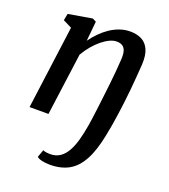

<svg xmlns="http://www.w3.org/2000/svg" viewBox="-147 -671 904 1030"><g transform="rotate(20 304.5 -156.0)"><path d="M257 253.5Q232.5 253.5 211.8 248.8Q191 244 182.5 235.5L198 192.5Q206 196.5 218.8 198Q231.5 199.5 238 199.5Q272 199.5 295.5 183.2Q319 167 335.2 137.5Q351.5 108 362 69.2Q372.5 30.5 380 -14Q382.5 -28 386 -52.8Q389.5 -77.5 393.5 -110.2Q397.5 -143 402 -180.5Q406.5 -218 411 -257.5Q415.5 -297 419 -336.2Q422.5 -375.5 424.5 -410.5Q426 -438.5 420.8 -456Q415.5 -473.5 402.8 -482Q390 -490.5 369 -490.5Q351 -490.5 330 -480.8Q309 -471 287 -453.2Q265 -435.5 244 -410.8Q223 -386 205.5 -356L157.5 0H49.5L113 -476L63 -501L70.5 -539.5L206 -562.5L227 -552L216 -439Q233.5 -464 256 -487Q278.5 -510 304.5 -527.8Q330.5 -545.5 359.8 -555.8Q389 -566 420 -566Q456 -566 483.8 -552.5Q511.5 -539 526.5 -507Q541.5 -475 538.5 -420Q536 -383 533 -346Q530 -309 526.5 -272Q523 -235 518.5 -199Q514 -163 509.2 -128.2Q504.5 -93.5 499 -61.2Q493.5 -29 487.5 0Q469.5 92.5 439.2 148.2Q409 204 364.2 228.8Q319.5 253.5 257 253.5Z"/></g></svg>

Font: Merriweather 20pt Medium
Style: Italic
Weight: 500
Italic angle: -7.8°
Version: Version 2.101